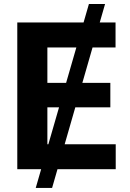

<svg xmlns="http://www.w3.org/2000/svg" viewBox="-20 -839 647 952"><path d="M157.2 92.8 420.9 -819.3H501L238.3 92.8ZM65.7 0V-727.5H552.9V-603.8H214.9V-428.2H527.1V-306.7H214.9V-123.7H553.8V0Z"/></svg>

Font: Atlassian Sans
Style: Regular
Weight: 400
Designer: Rasmus Andersson
Foundry: Modifications by Atlassian Pty Ltd, manufactured by rsms
Version: Version 4.001;git-9221beed3